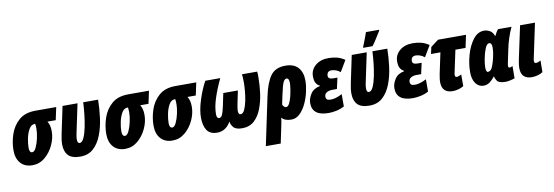

<svg xmlns="http://www.w3.org/2000/svg" viewBox="-67 -1278 5867 2032"><g transform="rotate(-10 2866.5 -262.5)"><path d="M190 10Q266 10 325 -39.5Q384 -89 418 -162.5Q452 -236 452 -308Q452 -347 444.5 -372.5Q437 -398 425 -417H514L543 -553H320Q207 -553 141 -494.5Q75 -436 46.5 -350Q18 -264 18 -180Q18 -92 63.5 -41Q109 10 190 10ZM211 -126Q180 -126 180 -179Q180 -222 191 -277.5Q202 -333 226 -375Q250 -417 290 -417H293Q294 -408 295.5 -396Q297 -384 297 -364Q297 -320 285 -264Q273 -208 253.5 -167Q234 -126 211 -126Z M704 8Q791 8 846.5 -43Q902 -94 934 -177Q966 -260 979 -359Q992 -458 993 -553H833Q831 -500 823.5 -429Q816 -358 802.5 -291Q789 -224 769 -179.5Q749 -135 722 -135Q698 -135 698 -178Q698 -204 705 -235L772 -553H611L550 -263Q536 -198 536 -152Q536 -76 575 -34Q614 8 704 8Z M1187 10Q1263 10 1322 -39.5Q1381 -89 1415 -162.5Q1449 -236 1449 -308Q1449 -347 1441.5 -372.5Q1434 -398 1422 -417H1511L1540 -553H1317Q1204 -553 1138 -494.5Q1072 -436 1043.5 -350Q1015 -264 1015 -180Q1015 -92 1060.5 -41Q1106 10 1187 10ZM1208 -126Q1177 -126 1177 -179Q1177 -222 1188 -277.5Q1199 -333 1223 -375Q1247 -417 1287 -417H1290Q1291 -408 1292.5 -396Q1294 -384 1294 -364Q1294 -320 1282 -264Q1270 -208 1250.5 -167Q1231 -126 1208 -126Z M1695 10Q1771 10 1830 -39.5Q1889 -89 1923 -162.5Q1957 -236 1957 -308Q1957 -347 1949.5 -372.5Q1942 -398 1930 -417H2019L2048 -553H1825Q1712 -553 1646 -494.5Q1580 -436 1551.5 -350Q1523 -264 1523 -180Q1523 -92 1568.5 -41Q1614 10 1695 10ZM1716 -126Q1685 -126 1685 -179Q1685 -222 1696 -277.5Q1707 -333 1731 -375Q1755 -417 1795 -417H1798Q1799 -408 1800.5 -396Q1802 -384 1802 -364Q1802 -320 1790 -264Q1778 -208 1758.5 -167Q1739 -126 1716 -126Z M2175 10Q2269 10 2322 -84Q2323 -56 2348 -23Q2373 10 2444 10Q2523 10 2574 -37Q2625 -84 2653.5 -159.5Q2682 -235 2693.5 -320.5Q2705 -406 2705 -484Q2705 -506 2705 -523Q2705 -540 2703 -553H2539Q2544 -524 2544 -461Q2544 -428 2539.5 -374.5Q2535 -321 2524 -267Q2513 -213 2495.5 -176Q2478 -139 2452 -139Q2428 -139 2428 -183Q2428 -196 2431.5 -215Q2435 -234 2439 -257L2467 -392H2310L2282 -257Q2269 -196 2256.5 -167.5Q2244 -139 2221 -139Q2195 -139 2195 -185Q2195 -259 2225 -352.5Q2255 -446 2306 -553H2145Q2098 -466 2065 -361.5Q2032 -257 2032 -177Q2032 -91 2065 -40.5Q2098 10 2175 10Z M2940 -130Q2926 -130 2916.5 -141Q2907 -152 2902 -164L2925 -271Q2945 -366 2960 -396.5Q2975 -427 2995 -427Q3023 -427 3023 -373Q3023 -355 3017.5 -315.5Q3012 -276 3001.5 -233Q2991 -190 2975.5 -160Q2960 -130 2940 -130ZM2656 240H2816L2854 58Q2858 41 2862.5 16.5Q2867 -8 2868 -30Q2900 10 2972 10Q3023 10 3063 -28Q3103 -66 3131.5 -126Q3160 -186 3174.5 -252Q3189 -318 3189 -373Q3189 -459 3144 -511Q3099 -563 3007 -563Q2898 -563 2846.5 -491Q2795 -419 2765 -277Z M3373 10Q3412 10 3457 0.5Q3502 -9 3542 -31V-163Q3472 -126 3419 -126Q3388 -126 3377.5 -136.5Q3367 -147 3367 -164Q3367 -196 3392 -210.5Q3417 -225 3451 -225H3502L3528 -343H3484Q3429 -343 3429 -378Q3429 -430 3480 -430Q3500 -430 3525 -421.5Q3550 -413 3573 -394L3644 -513Q3604 -541 3561 -552Q3518 -563 3469 -563Q3383 -563 3329 -517Q3275 -471 3275 -401Q3275 -353 3290.5 -327.5Q3306 -302 3330 -292V-287Q3260 -274 3228.5 -224Q3197 -174 3197 -127Q3197 10 3373 10Z M3812 8Q3899 8 3954.5 -43Q4010 -94 4042 -177Q4074 -260 4087 -359Q4100 -458 4101 -553H3941Q3939 -500 3931.5 -429Q3924 -358 3910.5 -291Q3897 -224 3877 -179.5Q3857 -135 3830 -135Q3806 -135 3806 -178Q3806 -204 3813 -235L3880 -553H3719L3658 -263Q3644 -198 3644 -152Q3644 -76 3683 -34Q3722 8 3812 8ZM3851 -606H3952Q3974 -634 4002 -679Q4030 -724 4049 -755L4051 -765H3909Q3905 -752 3894 -722.5Q3883 -693 3871.5 -663Q3860 -633 3854 -620Z M4278 10Q4317 10 4362 0.5Q4407 -9 4447 -31V-163Q4377 -126 4324 -126Q4293 -126 4282.5 -136.5Q4272 -147 4272 -164Q4272 -196 4297 -210.5Q4322 -225 4356 -225H4407L4433 -343H4389Q4334 -343 4334 -378Q4334 -430 4385 -430Q4405 -430 4430 -421.5Q4455 -413 4478 -394L4549 -513Q4509 -541 4466 -552Q4423 -563 4374 -563Q4288 -563 4234 -517Q4180 -471 4180 -401Q4180 -353 4195.5 -327.5Q4211 -302 4235 -292V-287Q4165 -274 4133.5 -224Q4102 -174 4102 -127Q4102 10 4278 10Z M4707 10Q4733 10 4765 2Q4797 -6 4824 -23V-148Q4813 -142 4798 -136.5Q4783 -131 4774 -131Q4755 -131 4755 -154Q4755 -162 4756 -168Q4757 -174 4758 -178L4809 -417H4918L4947 -553H4646L4563 -490L4547 -417H4648L4601 -196Q4597 -174 4593.5 -150.5Q4590 -127 4590 -107Q4590 10 4707 10Z M5038 10Q5076 10 5105 -12Q5134 -34 5159 -66H5163Q5164 -47 5183.5 -18.5Q5203 10 5276 10Q5292 10 5321.5 4Q5351 -2 5373 -10L5374 -142Q5355 -131 5343 -131Q5327 -131 5327 -150Q5327 -162 5333 -190L5361 -324Q5386 -445 5436 -553H5292Q5271 -531 5251 -487H5248Q5234 -529 5203.5 -546Q5173 -563 5142 -563Q5073 -563 5023.5 -498Q4974 -433 4947.5 -338.5Q4921 -244 4921 -155Q4921 -79 4953.5 -34.5Q4986 10 5038 10ZM5107 -126Q5087 -126 5087 -180Q5087 -213 5098 -271Q5109 -329 5128 -376Q5147 -423 5172 -423Q5201 -423 5201 -371Q5201 -357 5199 -334.5Q5197 -312 5187 -265Q5178 -222 5159.5 -174Q5141 -126 5107 -126Z M5558 10Q5585 10 5616.5 2Q5648 -6 5675 -23L5676 -148Q5646 -131 5626 -131Q5606 -131 5606 -154Q5606 -168 5609 -179L5688 -553H5528L5452 -197Q5448 -176 5444.5 -152Q5441 -128 5441 -107Q5441 10 5558 10Z"/></g></svg>

Font: Noto Sans Display Condensed Black
Style: Italic
Weight: 900
Width: 3
Italic angle: -192°
Designer: Monotype Design Team
Foundry: Monotype Imaging Inc.
Version: Version 1.900